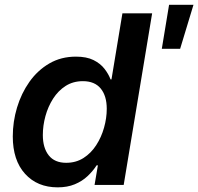

<svg xmlns="http://www.w3.org/2000/svg" viewBox="-20 -784 840 814"><path d="M224.6 10.3Q138.2 10.3 86.2 -47.1Q34.2 -104.5 34.2 -205.6Q34.2 -268.1 52.2 -328.1Q70.3 -388.2 104.7 -437Q139.2 -485.8 189 -514.9Q238.8 -543.9 301.8 -543.9Q347.2 -543.9 376.5 -529.3Q405.8 -514.6 423.1 -492.2Q440.4 -469.7 448.7 -447.3H452.6L499 -727.5H625L504.4 0H380.9L395 -83H389.6Q373.5 -58.1 350.8 -36.9Q328.1 -15.6 296.9 -2.7Q265.6 10.3 224.6 10.3ZM260.7 -93.8Q302.2 -93.8 334.2 -114.3Q366.2 -134.8 387.9 -168.5Q409.7 -202.1 421.1 -242.7Q432.6 -283.2 432.6 -322.8Q432.6 -377.4 407 -408.7Q381.3 -439.9 331.5 -439.9Q290 -439.9 258.3 -419.7Q226.6 -399.4 205.1 -365.7Q183.6 -332 172.6 -291.7Q161.6 -251.5 161.6 -211.4Q161.6 -157.2 186.5 -125.5Q211.4 -93.8 260.7 -93.8ZM666 -577.1 696.8 -763.7H800.3L743.7 -577.1Z"/></svg>

Font: Inter 20pt SemiBold
Style: Italic
Weight: 600
Italic angle: -9.3988°
Version: Version 4.001;git-66647c0bb